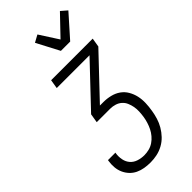

<svg xmlns="http://www.w3.org/2000/svg" viewBox="-305 -1042 1110 1110"><g transform="rotate(-45 250.0 -487.0)"><path d="M202 8Q177 8 153 4Q129 0 108 -10Q87 -20 71 -37Q55 -54 45.5 -75.5Q36 -97 34 -121.5Q32 -146 36 -171L37 -176H98L97 -172Q93 -147 98 -122Q103 -97 118.5 -79.5Q134 -62 157.5 -54.5Q181 -47 206 -47Q225 -47 245 -52Q265 -57 282 -68.5Q299 -80 312.5 -96Q326 -112 335 -130Q344 -148 350 -167.5Q356 -187 359 -206Q362 -226 363 -246.5Q364 -267 360.5 -286Q357 -305 349.5 -322.5Q342 -340 328 -352.5Q314 -365 295 -371Q276 -377 256 -377H146L155 -432L390 -680H122L131 -735H471L462 -680L227 -432H256Q285 -432 313 -425Q341 -418 363 -402.5Q385 -387 399 -363Q413 -339 419 -312Q425 -285 424 -255.5Q423 -226 418 -197Q414 -171 406 -145Q398 -119 384 -95Q370 -71 350.5 -50.5Q331 -30 306 -16.5Q281 -3 254.5 2.5Q228 8 202 8ZM291 -815 218 -954 262 -978 336 -863 450 -982 487 -950 367 -815Z"/></g></svg>

Font: Iosevka Term Curly Light
Style: Italic
Weight: 300
Italic angle: -9°
Designer: Belleve Invis
Foundry: Belleve Invis
Version: Version 32.3.0